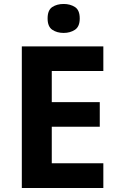

<svg xmlns="http://www.w3.org/2000/svg" viewBox="-20 -948 600 968"><path d="M501 0H90V-714H501V-590H241V-433H483V-309H241V-125H501ZM301 -928Q334 -928 358 -912.5Q382 -897 382 -855Q382 -814 358 -798Q334 -782 301 -782Q267 -782 243.5 -798Q220 -814 220 -855Q220 -897 243.5 -912.5Q267 -928 301 -928Z"/></svg>

Font: Noto Sans Malayalam
Style: Regular
Weight: 400
Designer: Jelle Bosma - Monotype Design Team
Foundry: Monotype Imaging Inc.
Version: Version 2.103